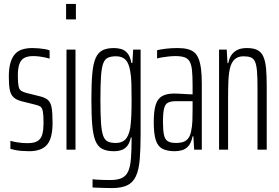

<svg xmlns="http://www.w3.org/2000/svg" viewBox="-20 -763 1422 979"><path d="M128 8Q109 8 90.5 6.5Q72 5 57 2Q42 -1 33 -4V-45Q39 -43 48.5 -41Q58 -39 70 -37Q82 -35 95 -34Q108 -33 120 -33Q157 -33 174 -45.5Q191 -58 196.5 -81Q202 -104 202 -135Q202 -176 198.5 -194.5Q195 -213 186.5 -219Q178 -225 161 -229L89 -247Q62 -254 48 -268Q34 -282 29.5 -307Q25 -332 25 -372Q25 -415 33.5 -443.5Q42 -472 57.5 -488.5Q73 -505 95.5 -511.5Q118 -518 145 -518Q161 -518 178 -516.5Q195 -515 209.5 -512.5Q224 -510 233 -506V-464Q224 -467 210 -470Q196 -473 180.5 -475Q165 -477 149 -477Q123 -477 105.5 -468.5Q88 -460 79.5 -438.5Q71 -417 71 -378Q71 -342 74.5 -324.5Q78 -307 86.5 -301Q95 -295 111 -290L183 -272Q209 -266 223.5 -254Q238 -242 243 -215.5Q248 -189 248 -137Q248 -99 241.5 -71.5Q235 -44 221 -26.5Q207 -9 183.5 -0.5Q160 8 128 8Z M317 -664V-743H367V-664ZM319 0V-510H365V0Z M550 196Q536 196 520.5 195.5Q505 195 488 194.5Q471 194 452 193V151Q461 152 475 153Q489 154 507 154.5Q525 155 543 155Q579 155 600.5 145Q622 135 633 112Q644 89 647.5 47.5Q651 6 651 -57V-62H647Q642 -37 631 -21.5Q620 -6 602.5 1Q585 8 560 8Q525 8 502 -3.5Q479 -15 467 -44Q455 -73 450.5 -124Q446 -175 446 -255Q446 -335 450.5 -386.5Q455 -438 467.5 -466.5Q480 -495 502.5 -506.5Q525 -518 561 -518Q580 -518 598 -513Q616 -508 630 -491.5Q644 -475 650 -442H655L659 -510H697V-81Q697 -3 692.5 50Q688 103 673 135.5Q658 168 628.5 182Q599 196 550 196ZM571 -34Q601 -34 618.5 -51Q636 -68 644 -110Q648 -138 649.5 -173Q651 -208 651 -251Q651 -300 650 -336.5Q649 -373 644 -400Q637 -442 619.5 -459Q602 -476 572 -476Q546 -476 530 -468.5Q514 -461 506 -439Q498 -417 495 -372.5Q492 -328 492 -255Q492 -182 495 -137.5Q498 -93 506 -71Q514 -49 529.5 -41.5Q545 -34 571 -34Z M871 8Q833 8 809 -4Q785 -16 774.5 -48Q764 -80 764 -140Q764 -196 773.5 -227.5Q783 -259 806 -272.5Q829 -286 867 -286Q877 -286 889.5 -285.5Q902 -285 915.5 -284Q929 -283 941 -282.5Q953 -282 962 -282V-328Q962 -375 959 -404.5Q956 -434 947 -449.5Q938 -465 920.5 -471Q903 -477 874 -477Q857 -477 839.5 -475Q822 -473 806.5 -470.5Q791 -468 781 -465V-507Q797 -511 824.5 -514.5Q852 -518 885 -518Q914 -518 935 -513Q956 -508 970 -496.5Q984 -485 992.5 -464Q1001 -443 1005 -411.5Q1009 -380 1009 -335V0H970L966 -68H962Q955 -34 940.5 -18Q926 -2 907.5 3Q889 8 871 8ZM877 -34Q893 -34 908.5 -37.5Q924 -41 936 -53Q948 -65 954 -91Q960 -119 961 -146Q962 -173 962 -207V-247H877Q851 -247 836.5 -239.5Q822 -232 816.5 -209.5Q811 -187 811 -141Q811 -99 816 -75.5Q821 -52 835.5 -43Q850 -34 877 -34Z M1097 0V-510H1136L1140 -441H1144Q1148 -463 1158.5 -480Q1169 -497 1188.5 -507.5Q1208 -518 1239 -518Q1272 -518 1292 -508Q1312 -498 1322.5 -475Q1333 -452 1336.5 -415Q1340 -378 1340 -324V0H1293V-312Q1293 -366 1290.5 -398.5Q1288 -431 1280.5 -448Q1273 -465 1258.5 -470.5Q1244 -476 1222 -476Q1193 -476 1176.5 -460.5Q1160 -445 1153 -416.5Q1146 -388 1144.5 -348Q1143 -308 1143 -261V0Z"/></svg>

Font: Saira UltraCondensed Light
Style: Regular
Weight: 300
Width: 1
Designer: Hector Gatti with collaboration of the Omnibus-Type team
Foundry: Omnibus-Type
Version: Version 1.101